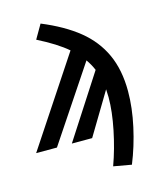

<svg xmlns="http://www.w3.org/2000/svg" viewBox="-183 -852 969 1169"><g transform="rotate(-15 301.5 -268.0)"><path d="M594 -220Q594 -116 568.5 0Q543 116 501 219L388 199Q424 100 447 -12.5Q470 -125 470 -214Q470 -233 468 -265L309 0H181L437 -396Q422 -432 398 -466L87 0H-44L320 -550Q254 -607 135 -667L186 -755Q324 -698 413.5 -625.5Q503 -553 548.5 -453.5Q594 -354 594 -220Z"/></g></svg>

Font: Fira Sans SemiBold
Style: Italic
Weight: 600
Italic angle: -8°
Designer: bBox Type GmbH & Carrois Corporate GbR & Edenspiekermann AG
Foundry: bBox Type GmbH & Carrois Corporate GbR & Edenspiekermann AG
Version: Version 4.301